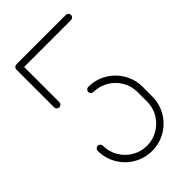

<svg xmlns="http://www.w3.org/2000/svg" viewBox="-168 -576 633 633"><g transform="rotate(-45 148.0 -259.5)"><path d="M139.6 -286.7Q139.6 -291.5 143.1 -295Q146.7 -298.5 151.5 -298.5Q185.9 -298.5 215.2 -281.5Q244.4 -264.4 261.5 -235.2Q278.5 -205.9 278.5 -171.5V-127Q278.5 -92.6 261.5 -63.3Q244.4 -34.1 215.2 -17Q185.9 0 151.5 0Q117 0 87.8 -17Q58.5 -34.1 41.5 -63.3Q24.4 -92.6 24.4 -127Q24.4 -132.2 28.1 -135.7Q31.9 -139.3 36.7 -139.3Q41.5 -139.3 45 -135.6Q48.5 -131.9 48.5 -127Q48.5 -98.9 62.4 -75.4Q76.3 -51.9 99.8 -38Q123.3 -24.1 151.5 -24.1Q179.3 -24.1 203 -38Q226.7 -51.9 240.6 -75.4Q254.4 -98.9 254.4 -127V-171.5Q254.4 -199.6 240.6 -223.1Q226.7 -246.7 203 -260.6Q179.3 -274.4 151.5 -274.4Q146.7 -274.4 143.1 -278Q139.6 -281.5 139.6 -286.7ZM36.7 -318.1Q31.5 -318.1 28 -321.7Q24.4 -325.2 24.4 -330V-507H48.5V-330Q48.5 -325.2 45 -321.7Q41.5 -318.1 36.7 -318.1ZM24.4 -506.7Q24.4 -511.5 28 -515Q31.5 -518.5 36.3 -518.5H267.4Q272.2 -518.5 275.7 -515Q279.3 -511.5 279.3 -506.7Q279.3 -501.5 275.7 -498Q272.2 -494.4 267.4 -494.4H36.3Q31.5 -494.4 28 -498Q24.4 -501.5 24.4 -506.7Z"/></g></svg>

Font: 26F Galaxy Sans Thin
Style: Regular
Weight: 100
Designer: C₂₉H₂₅N₃O₅
Version: Version 1.100